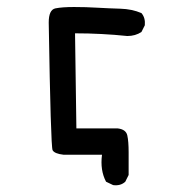

<svg xmlns="http://www.w3.org/2000/svg" viewBox="-20 -451 540 556"><path d="M307.6 85 287.1 75.2Q269.5 42 275.4 -2.9H164.1Q137.7 -5.9 132.3 -16.1Q127 -26.4 121.1 -385.7Q121.1 -422.9 140.6 -426.8Q160.2 -430.7 194.3 -430.7Q228.5 -430.7 261.7 -428.7Q294.9 -426.8 328.6 -425.8Q362.3 -424.8 389.6 -413.1Q401.4 -399.4 399.4 -377.9L389.6 -358.4Q372.1 -346.7 348.6 -346.7Q311.5 -350.6 273.9 -352.5Q236.3 -354.5 197.3 -354.5L201.2 -79.1H321.3Q344.7 -76.2 348.6 -59.1Q352.5 -42 352.5 -9.8Q352.5 22.5 352.5 55.7L342.8 75.2Q329.1 87.9 307.6 85Z"/></svg>

Font: JasonHandwriting2
Style: Regular
Weight: 400
Version: Version 1.05.10